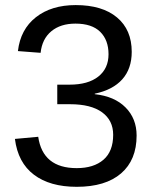

<svg xmlns="http://www.w3.org/2000/svg" viewBox="-20 -718 596 748"><path d="M512.2 -189.9Q512.2 -94.7 451.7 -42.5Q391.1 9.8 278.8 9.8Q174.3 9.8 112.1 -37.4Q49.8 -84.5 38.1 -176.8L128.9 -185.1Q146.5 -63 278.8 -63Q345.2 -63 383.1 -95.7Q420.9 -128.4 420.9 -192.9Q420.9 -249 377.7 -280.5Q334.5 -312 252.9 -312H203.1V-388.2H251Q323.2 -388.2 363 -419.7Q402.8 -451.2 402.8 -506.8Q402.8 -562 370.4 -594Q337.9 -626 273.9 -626Q215.8 -626 179.9 -596.2Q144 -566.4 138.2 -512.2L49.8 -519Q59.6 -603.5 119.9 -650.9Q180.2 -698.2 274.9 -698.2Q378.4 -698.2 435.8 -650.1Q493.2 -602.1 493.2 -516.1Q493.2 -450.2 456.3 -408.9Q419.4 -367.7 349.1 -353V-351.1Q426.3 -342.8 469.2 -299.3Q512.2 -255.9 512.2 -189.9Z"/></svg>

Font: Arimo
Style: Regular
Weight: 400
Designer: Steve Matteson
Foundry: Monotype Imaging Inc.
Version: Version 1.33